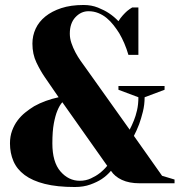

<svg xmlns="http://www.w3.org/2000/svg" viewBox="-20 -735 730 770"><path d="M300 -10Q324 -10 344.5 -19.5Q365 -29 379 -40Q396 -53 410 -70L230 -325Q219 -313 210 -291Q202 -272 196 -240.5Q190 -209 190 -160Q190 -85 222.5 -47.5Q255 -10 300 -10ZM560 -345Q560 -315 553 -287Q546 -259 538 -237Q528 -211 517 -190L630 -30L680 -15V0H540Q498 0 469 -13.5Q440 -27 425 -50Q409 -31 388 -17Q370 -5 342.5 5Q315 15 280 15Q209 15 159.5 2.5Q110 -10 79 -33Q48 -56 34 -88.5Q20 -121 20 -160Q20 -188 28.5 -211Q37 -234 50.5 -252Q64 -270 81.5 -284Q99 -298 117 -309Q160 -333 215 -345L160 -425Q142 -451 126 -484.5Q110 -518 110 -560Q110 -592 123 -620Q136 -648 162 -669Q188 -690 226 -702.5Q264 -715 315 -715Q347 -715 373 -704.5Q399 -694 417 -682Q438 -668 455 -650Q463 -663 472.5 -673.5Q482 -684 490 -691Q500 -699 510 -705H535V-515H495Q481 -563 458 -602Q448 -618 435.5 -634Q423 -650 408 -662.5Q393 -675 374.5 -682.5Q356 -690 335 -690Q305 -690 282.5 -666Q260 -642 260 -600Q260 -581 266.5 -562Q273 -543 282.5 -525Q292 -507 303 -491.5Q314 -476 322 -465L500 -215Q509 -232 517 -252Q524 -269 529.5 -292.5Q535 -316 535 -345L455 -375V-390H640V-375Z"/></svg>

Font: Yeseva One
Style: Regular
Weight: 400
Designer: Jovanny Lemonad
Foundry: Jovanny Lemonad
Version: Version 2.001; ttfautohint (v0.91) -l 8 -r 50 -G 200 -x 0 -w